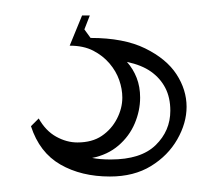

<svg xmlns="http://www.w3.org/2000/svg" viewBox="-20 -13 281 248"><path d="M122 215Q85 215 58 199.5Q31 184 20 150L30 140Q39 156 52.5 163.5Q66 171 80 171Q99 171 111.5 162.5Q124 154 131 140.5Q138 127 138 113Q138 102 134 90.5Q130 79 121.5 69Q113 59 100.5 52.5Q88 46 70 46L86 7H96L89 25L97 36Q140 36 167.5 49.5Q195 63 208 83Q221 103 221 125Q221 146 209 167Q197 188 175 201.5Q153 215 122 215ZM123 193Q162 193 181 174.5Q200 156 200 130Q200 113 193.5 100.5Q187 88 175 79.5Q163 71 144 67Q152 76 156.5 87.5Q161 99 161 113Q161 130 154 146.5Q147 163 133 175Q119 187 99 191Q104 192 110 192.5Q116 193 123 193Z"/></svg>

Font: Kalnia Glaze Thin
Style: Bold
Weight: 700
Version: Version 1.110